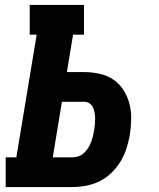

<svg xmlns="http://www.w3.org/2000/svg" viewBox="-20 -755 640 775"><path d="M3 0V-120H46L128 -615H100V-735H319V-615H275L250 -464H321Q352 -464 383 -457Q414 -450 438.5 -433Q463 -416 479 -390.5Q495 -365 502.5 -336Q510 -307 509.5 -274.5Q509 -242 504 -210Q499 -183 490.5 -156Q482 -129 467 -104Q452 -79 430.5 -58Q409 -37 383 -24Q357 -11 329 -5.5Q301 0 274 0ZM274 -120Q286 -120 298 -124.5Q310 -129 319.5 -138Q329 -147 336 -158Q343 -169 347.5 -181Q352 -193 355 -205Q358 -217 360 -229Q362 -241 363 -253Q364 -265 364 -276.5Q364 -288 362 -299.5Q360 -311 355.5 -321Q351 -331 341.5 -337.5Q332 -344 321 -344H230L193 -120Z"/></svg>

Font: Iosevka Slab Heavy Extended
Style: Italic
Weight: 900
Width: 7
Italic angle: -9°
Monospace: yes
Designer: Belleve Invis
Foundry: Belleve Invis
Version: Version 11.1.0; ttfautohint (v1.8.3)